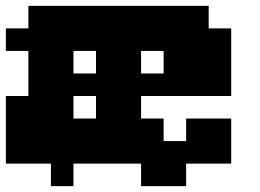

<svg xmlns="http://www.w3.org/2000/svg" viewBox="-20 -559 887 656"><path d="M0 0V-231H77V-385H0V-462H77V-539H693V-462H770V-231H462V-154H539V-77H616V-154H770V0H616V77H462V0H231V77H154V0ZM308 -308V-385H462V-308H539V-385H231V-308ZM231 -231V-154H308V-231Z"/></svg>

Font: Coral Pixels
Style: Regular
Weight: 400
Designer: Tanukizamurai
Foundry: TanukiFont
Version: Version 1.000; ttfautohint (v1.8.4.7-5d5b)